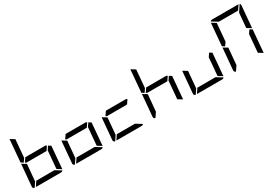

<svg xmlns="http://www.w3.org/2000/svg" viewBox="51 -2184 4795 3369"><g transform="rotate(-30 2448.0 -500.0)"><path d="M149 -477 100 -507 139 -959V-961L227 -907L196 -546ZM650 -533 596 -454H188L166 -467L220 -546H628ZM666 -523 716 -493 677 -41V-39L589 -93L620 -454ZM548 -93 668 -19Q654 0 632 0H118L180 -93ZM94 0Q78 -1 67.5 -12.5Q57 -24 59 -41L98 -483L186 -430L156 -93Z M1466 -533 1412 -454H1004L982 -467L1036 -546H1444ZM1482 -523 1532 -493 1493 -41V-39L1405 -93L1436 -454ZM1364 -93 1484 -19Q1470 0 1448 0H934L996 -93ZM910 0Q894 -1 883.5 -12.5Q873 -24 875 -41L914 -483L1002 -430L972 -93Z M2282 -533 2228 -454H1820L1798 -467L1852 -546H2260ZM2180 -93 2300 -19Q2286 0 2264 0H1750L1812 -93ZM1726 0Q1710 -1 1699.5 -12.5Q1689 -24 1691 -41L1730 -483L1818 -430L1788 -93Z M2597 -477 2548 -507 2587 -959V-961L2675 -907L2644 -546ZM3098 -533 3044 -454H2636L2614 -467L2668 -546H3076ZM3114 -523 3164 -493 3125 -41V-39L3037 -93L3068 -454ZM2542 0Q2526 -1 2515.5 -12.5Q2505 -24 2507 -41L2546 -483L2634 -430L2604 -93Z M3930 -523 3980 -493 3941 -41V-39L3853 -93L3884 -454ZM3812 -93 3932 -19Q3918 0 3896 0H3382L3444 -93ZM3358 0Q3342 -1 3331.5 -12.5Q3321 -24 3323 -41L3362 -483L3450 -430L3420 -93Z M4229 -477 4180 -507 4219 -959V-961L4307 -907L4276 -546ZM4746 -523 4796 -493 4757 -41V-39L4669 -93L4700 -454ZM4174 0Q4158 -1 4147.5 -12.5Q4137 -24 4139 -41L4178 -483L4266 -430L4236 -93ZM4821 -994Q4839 -983 4837 -959L4798 -517L4710 -570L4736 -866ZM4349 -907 4228 -981Q4242 -1000 4264 -1000H4800H4802L4740 -907Z"/></g></svg>

Font: DSEG7 Modern
Style: Italic
Weight: 400
Italic angle: -5°
Designer: Keshikan(Twitter:@keshinomi_88pro)
Version: Version 0.46